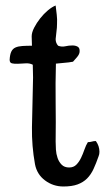

<svg xmlns="http://www.w3.org/2000/svg" viewBox="-20 -673 390 697"><path d="M182 -653Q184 -636 186 -619.5Q188 -603 187 -586Q187 -572 185 -558.5Q183 -545 182 -531Q182 -517 191 -507Q204 -502 217 -505Q230 -508 243 -508Q254 -508 262 -503.5Q270 -499 269 -486Q269 -477 260 -466Q251 -455 245 -449Q229 -446 214 -445Q199 -444 183 -442Q181 -371 182 -300.5Q183 -230 182 -159Q182 -146 183 -130Q184 -114 189 -99.5Q194 -85 204 -75Q214 -65 231 -65Q247 -65 257 -75Q267 -85 274 -99.5Q281 -114 286.5 -130Q292 -146 299 -157Q307 -157 313.5 -159Q320 -161 328 -161Q341 -143 341 -122Q341 -113 338 -106Q329 -80 319.5 -59.5Q310 -39 296 -25Q282 -11 261.5 -3.5Q241 4 210 4Q173 4 143.5 -18Q114 -40 107 -77Q95 -143 96 -211Q97 -279 99 -346Q101 -391 99 -438Q88 -444 73 -443Q58 -442 45 -441.5Q32 -441 23.5 -443Q15 -445 15 -456Q16 -475 21 -485.5Q26 -496 36 -500.5Q46 -505 61 -506Q76 -507 96 -507Q96 -515 95.5 -524Q95 -533 95 -541Q95 -555 104 -572.5Q113 -590 126 -606.5Q139 -623 154 -635.5Q169 -648 182 -653Z"/></svg>

Font: Teutonic
Style: Regular
Weight: 400
Designer: Peter Wiegel
Foundry: Peter Wiegel
Version: 1.000